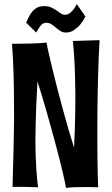

<svg xmlns="http://www.w3.org/2000/svg" viewBox="-20 -912 542 933"><path d="M463.9 -716.8Q461.4 -677.2 459.7 -634.5Q458 -591.8 456.8 -548.8Q455.6 -505.9 454.8 -464.4Q454.1 -422.9 453.6 -386.2Q453.1 -349.6 453.1 -319.3Q453.1 -289.1 453.1 -268.1Q453.1 -240.7 453.1 -207.5Q453.1 -174.3 453.6 -139.2Q454.1 -104 454.8 -68.6Q455.6 -33.2 457 -2Q436 -2.9 418.7 -2.9Q401.4 -2.9 387.2 -2.9Q361.8 -2.9 345.2 -2.4Q328.6 -2 318.8 -1Q307.1 0 300.8 1Q299.3 -9.3 294.7 -31Q290 -52.7 283 -82.5Q275.9 -112.3 266.6 -148.4Q257.3 -184.6 246.8 -223.6Q236.3 -262.7 225.1 -303Q213.9 -343.3 202.9 -381.6Q191.9 -419.9 181.4 -454.3Q170.9 -488.8 162.1 -516.1Q158.2 -453.6 156.2 -400.6Q154.3 -347.7 153.3 -308.1Q151.9 -262.2 151.9 -224.1Q151.9 -191.4 153.3 -154.8Q154.3 -123.5 157 -83.5Q159.7 -43.5 165 -2Q127.4 -3.4 103.3 -3.7Q79.1 -3.9 64.9 -3.9H41Q43.5 -91.3 44.9 -152.3Q46.4 -213.4 47.1 -254.6Q47.9 -295.9 48.1 -320.8Q48.3 -345.7 48.3 -361.1Q48.3 -376.5 48.1 -385.7Q47.9 -395 47.9 -404.8Q47.9 -429.2 47.6 -462.9Q47.4 -496.6 46.4 -535.4Q45.4 -574.2 43.5 -616.2Q41.5 -658.2 38.1 -699.2Q87.9 -699.2 120.1 -700.2Q152.3 -701.2 171.4 -702.1Q193.8 -703.6 206.1 -705.1Q208.5 -689.5 216.1 -656.2Q223.6 -623 234.1 -579.3Q244.6 -535.6 257.8 -484.9Q271 -434.1 284.9 -382.6Q298.8 -331.1 313 -282.5Q327.1 -233.9 339.8 -194.8Q342.3 -236.3 343.5 -279.5Q344.7 -322.8 345.5 -360.4Q346.2 -397.9 346.2 -426Q346.2 -454.1 346.2 -464.8Q345.7 -509.3 344.2 -553.7Q343.8 -572.8 342.8 -593.3Q341.8 -613.8 340.6 -634.5Q339.4 -655.3 337.6 -675.3Q335.9 -695.3 334 -712.9ZM395 -832Q384.3 -810.1 370.1 -793Q357.9 -778.3 340.1 -766.1Q322.3 -753.9 299.8 -753.9Q285.2 -753.9 273.7 -761.2Q262.2 -768.6 251.7 -777.6Q241.2 -786.6 230.2 -793.9Q219.2 -801.3 206.1 -801.3Q189 -801.3 178.7 -789.1Q168.5 -776.9 155.8 -753.9L106.9 -802.2Q114.7 -819.8 122.6 -834.5Q130.4 -849.1 140.4 -859.9Q150.4 -870.6 163.3 -876.5Q176.3 -882.3 194.8 -882.3Q214.8 -882.3 229 -875.7Q243.2 -869.1 254.4 -861.3Q265.6 -853.5 275.1 -846.9Q284.7 -840.3 294.9 -840.3Q308.6 -840.3 319.1 -848.4Q329.6 -856.4 337.4 -866.2Q346.2 -877.4 353 -892.1Z"/></svg>

Font: Rum Raisin
Style: Regular
Weight: 400
Designer: Astigmatic (AOETI)
Foundry: Astigmatic (AOETI)
Version: Version 1.000